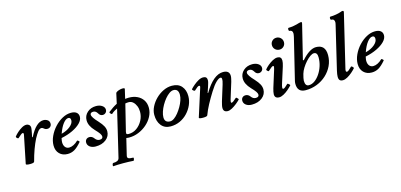

<svg xmlns="http://www.w3.org/2000/svg" viewBox="-81 -1282 4412 2113"><g transform="rotate(-15 2124.5 -226.0)"><path d="M122 13Q94 13 83 9Q72 5 74 0L138 -315Q139 -320 139 -322.5Q139 -325 139 -327Q139 -338 128 -338Q116 -338 72 -296Q68 -293 60.5 -297.5Q53 -302 48.5 -309.5Q44 -317 48 -322Q63 -341 87 -362.5Q111 -384 138.5 -400Q166 -416 191 -416Q209 -416 222.5 -404Q236 -392 236 -369Q236 -358 233 -343.5Q230 -329 226 -306L218 -267L225 -266Q301 -416 385 -416Q411 -416 432 -402Q453 -388 453 -359Q453 -339 439.5 -325.5Q426 -312 405 -312Q388 -312 378 -318.5Q368 -325 360 -331.5Q352 -338 342 -338Q322 -338 302.5 -314Q283 -290 257 -242Q233 -195 210.5 -133.5Q188 -72 170 -2Q167 13 122 13Z M550 13Q492 13 457 -22.5Q422 -58 422 -117Q422 -169 446.5 -222Q471 -275 511.5 -319Q552 -363 601 -389.5Q650 -416 699 -416Q740 -416 762 -398.5Q784 -381 784 -349Q784 -313 750.5 -278.5Q717 -244 659.5 -216.5Q602 -189 529 -174Q525 -154 523.5 -145.5Q522 -137 522 -128Q522 -93 538.5 -72Q555 -51 584 -51Q608 -51 635 -64.5Q662 -78 685 -101Q689 -104 695.5 -100Q702 -96 707 -89.5Q712 -83 709 -81Q665 -29 629 -8Q593 13 550 13ZM542 -219Q604 -235 643.5 -268Q683 -301 683 -335Q683 -368 657 -368Q628 -368 597 -328Q566 -288 542 -219Z M869 13Q828 13 802.5 -6.5Q777 -26 777 -56Q777 -78 790.5 -91.5Q804 -105 827 -105Q857 -105 878 -76Q899 -47 929 -47Q966 -47 966 -75Q966 -90 952 -110.5Q938 -131 905 -165Q845 -228 845 -290Q845 -344 885 -380Q925 -416 985 -416Q1026 -416 1053.5 -397Q1081 -378 1081 -350Q1081 -329 1067 -315.5Q1053 -302 1033 -302Q1003 -302 986 -334Q968 -364 939 -364Q924 -364 914.5 -357.5Q905 -351 905 -339Q905 -309 969 -242Q1004 -204 1019 -175Q1034 -146 1034 -117Q1034 -60 987.5 -23.5Q941 13 869 13Z M999 273Q995 273 995 264.5Q995 256 998.5 247Q1002 238 1008 238Q1036 238 1054 229.5Q1072 221 1077 201L1203 -330Q1188 -323 1171 -313.5Q1154 -304 1136 -287Q1133 -284 1125.5 -289.5Q1118 -295 1113 -303Q1108 -311 1113 -315Q1140 -336 1163.5 -352Q1187 -368 1213 -381L1238 -494Q1240 -504 1257 -512.5Q1274 -521 1294 -525Q1314 -529 1328.5 -527Q1343 -525 1341 -516L1316 -409Q1327 -410 1337.5 -411Q1348 -412 1359 -412Q1411 -412 1452.5 -392.5Q1494 -373 1518.5 -336Q1543 -299 1543 -247Q1543 -196 1518 -149Q1493 -102 1451 -65.5Q1409 -29 1357 -8Q1305 13 1251 13Q1245 13 1236.5 12.5Q1228 12 1217 10L1172 197Q1166 221 1180.5 229.5Q1195 238 1234 238Q1240 238 1239.5 247Q1239 256 1235.5 264.5Q1232 273 1228 273Q1203 271 1174 270Q1145 269 1112 269Q1079 269 1050.5 270Q1022 271 999 273ZM1253 -26Q1306 -26 1347.5 -56Q1389 -86 1413.5 -132.5Q1438 -179 1438 -230Q1438 -266 1426 -296Q1414 -326 1393 -345Q1372 -364 1345 -364Q1323 -364 1305 -360L1230 -56Q1229 -47 1229 -40Q1229 -31 1237 -28.5Q1245 -26 1253 -26Z M1723 13Q1655 13 1617.5 -34Q1580 -81 1580 -156Q1580 -202 1603 -248Q1626 -294 1664.5 -332Q1703 -370 1751 -393Q1799 -416 1849 -416Q1921 -416 1958.5 -372.5Q1996 -329 1996 -260Q1996 -209 1975 -160.5Q1954 -112 1917 -72.5Q1880 -33 1830.5 -10Q1781 13 1723 13ZM1733 -42Q1754 -42 1778 -59Q1802 -76 1825 -104.5Q1848 -133 1867.5 -167Q1887 -201 1898.5 -235Q1910 -269 1910 -297Q1910 -365 1854 -365Q1831 -365 1805.5 -347Q1780 -329 1756 -300Q1732 -271 1712.5 -236.5Q1693 -202 1681.5 -167Q1670 -132 1670 -104Q1670 -42 1733 -42Z M2090 13Q2041 13 2046 -1L2146 -315Q2154 -338 2138 -338Q2123 -338 2083 -299Q2079 -296 2071 -300.5Q2063 -305 2057 -312.5Q2051 -320 2055 -323Q2071 -341 2096.5 -362.5Q2122 -384 2150.5 -400Q2179 -416 2205 -416Q2249 -416 2249 -374Q2249 -361 2244.5 -344Q2240 -327 2233 -306L2210 -237L2215 -235Q2322 -416 2432 -416Q2505 -416 2505 -353Q2505 -339 2501 -322Q2497 -305 2493 -289L2443 -127Q2432 -94 2430.5 -79.5Q2429 -65 2438 -65Q2453 -65 2494 -104Q2498 -108 2505.5 -102.5Q2513 -97 2518.5 -89.5Q2524 -82 2522 -79Q2505 -61 2478.5 -39.5Q2452 -18 2423.5 -2.5Q2395 13 2374 13Q2324 13 2324 -36Q2324 -49 2328 -67Q2332 -85 2338 -107L2393 -284Q2401 -309 2402.5 -321.5Q2404 -334 2404 -343Q2404 -363 2389 -363Q2369 -363 2337.5 -332.5Q2306 -302 2266 -238Q2226 -174 2194.5 -115.5Q2163 -57 2142 0Q2137 13 2090 13Z M2648 13Q2607 13 2581.5 -6.5Q2556 -26 2556 -56Q2556 -78 2569.5 -91.5Q2583 -105 2606 -105Q2636 -105 2657 -76Q2678 -47 2708 -47Q2745 -47 2745 -75Q2745 -90 2731 -110.5Q2717 -131 2684 -165Q2624 -228 2624 -290Q2624 -344 2664 -380Q2704 -416 2764 -416Q2805 -416 2832.5 -397Q2860 -378 2860 -350Q2860 -329 2846 -315.5Q2832 -302 2812 -302Q2782 -302 2765 -334Q2747 -364 2718 -364Q2703 -364 2693.5 -357.5Q2684 -351 2684 -339Q2684 -309 2748 -242Q2783 -204 2798 -175Q2813 -146 2813 -117Q2813 -60 2766.5 -23.5Q2720 13 2648 13Z M3099 -493Q3069 -493 3049 -513Q3029 -533 3029 -562Q3029 -590 3048.5 -609.5Q3068 -629 3097 -629Q3126 -629 3146 -609Q3166 -589 3166 -560Q3166 -532 3146.5 -512.5Q3127 -493 3099 -493ZM2960 13Q2909 13 2909 -34Q2909 -46 2912.5 -63Q2916 -80 2922 -101L2983 -296Q2990 -320 2989.5 -329Q2989 -338 2982 -338Q2974 -338 2959 -326.5Q2944 -315 2925 -297Q2921 -293 2914 -297.5Q2907 -302 2902 -309Q2897 -316 2900 -321Q2915 -340 2941 -362Q2967 -384 2996.5 -400Q3026 -416 3051 -416Q3097 -416 3097 -370Q3097 -345 3085 -306L3030 -133Q3018 -97 3017.5 -81.5Q3017 -66 3027 -66Q3035 -66 3048 -76Q3061 -86 3081 -106Q3084 -110 3092 -105Q3100 -100 3106 -93Q3112 -86 3110 -83Q3092 -63 3066 -40.5Q3040 -18 3011.5 -2.5Q2983 13 2960 13Z M3262 13Q3168 13 3168 -84Q3168 -104 3174 -125L3286 -586Q3289 -601 3290.5 -610Q3292 -619 3292 -625Q3292 -664 3256 -664Q3251 -664 3249 -673Q3247 -682 3248.5 -690.5Q3250 -699 3256 -699Q3282 -699 3316.5 -705Q3351 -711 3381 -721Q3397 -725 3402 -725Q3413 -725 3413 -716Q3413 -706 3411 -703L3316 -315L3325 -311Q3418 -416 3491 -416Q3598 -416 3598 -297Q3598 -233 3571.5 -177Q3545 -121 3498.5 -78Q3452 -35 3391 -11Q3330 13 3262 13ZM3309 -31Q3343 -31 3375 -53.5Q3407 -76 3433.5 -114.5Q3460 -153 3475.5 -201Q3491 -249 3491 -299Q3491 -357 3452 -357Q3433 -357 3408 -339.5Q3383 -322 3357.5 -293.5Q3332 -265 3311.5 -232Q3291 -199 3282 -168Q3275 -143 3271 -123.5Q3267 -104 3267 -93Q3267 -31 3309 -31Z M3685 13Q3661 13 3649.5 1Q3638 -11 3638 -39Q3638 -63 3648 -107L3762 -587Q3765 -600 3767 -609Q3769 -618 3769 -625Q3769 -664 3732 -664Q3726 -664 3724 -673Q3722 -682 3724 -690.5Q3726 -699 3732 -699Q3762 -699 3797 -705Q3832 -711 3853 -719Q3861 -723 3867 -724Q3873 -725 3878 -725Q3893 -725 3887 -703L3747 -117Q3739 -88 3740.5 -77Q3742 -66 3754 -66Q3767 -66 3808 -108Q3813 -112 3820 -107Q3827 -102 3832 -94.5Q3837 -87 3835 -84Q3818 -64 3792 -41.5Q3766 -19 3737.5 -3Q3709 13 3685 13Z M4015 13Q3957 13 3922 -22.5Q3887 -58 3887 -117Q3887 -169 3911.5 -222Q3936 -275 3976.5 -319Q4017 -363 4066 -389.5Q4115 -416 4164 -416Q4205 -416 4227 -398.5Q4249 -381 4249 -349Q4249 -313 4215.5 -278.5Q4182 -244 4124.5 -216.5Q4067 -189 3994 -174Q3990 -154 3988.5 -145.5Q3987 -137 3987 -128Q3987 -93 4003.5 -72Q4020 -51 4049 -51Q4073 -51 4100 -64.5Q4127 -78 4150 -101Q4154 -104 4160.5 -100Q4167 -96 4172 -89.5Q4177 -83 4174 -81Q4130 -29 4094 -8Q4058 13 4015 13ZM4007 -219Q4069 -235 4108.5 -268Q4148 -301 4148 -335Q4148 -368 4122 -368Q4093 -368 4062 -328Q4031 -288 4007 -219Z"/></g></svg>

Font: Junicode SmExp
Style: Bold Italic
Weight: 700
Width: 6
Italic angle: -11°
Designer: Peter S. Baker
Version: Version 2.205; ttfautohint (v1.8.4)